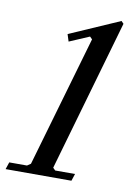

<svg xmlns="http://www.w3.org/2000/svg" viewBox="-117 -723 553 776"><g transform="rotate(10 159.0 -335.5)"><path d="M58.1 -39.1 213.9 -577.1 204.1 -586.9 122.1 -551.8 112.8 -581.1 318.4 -670.9 328.1 -661.1 149.4 -39.1 159.2 -29.3H240.7L231 0H-39.1L-29.3 -29.3H43.5Z"/></g></svg>

Font: Happy Times at the IKOB Italic
Style: Regular
Weight: 400
Designer: Lucas Le Bihan
Foundry: Lucas Le Bihan
Version: Version 1.000;PS 1.0;hotconv 1.0.88;makeotf.lib2.5.647800